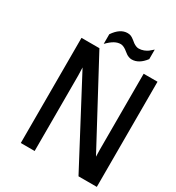

<svg xmlns="http://www.w3.org/2000/svg" viewBox="-187 -905 936 1020"><g transform="rotate(30 281.0 -395.0)"><path d="M464.4 -727.1Q427.7 -678.7 383.8 -678.7Q375 -678.7 366 -682.1Q356.9 -685.5 351.8 -689Q346.7 -692.4 338.4 -699Q330.1 -705.6 326.7 -708Q308.1 -720.7 293.9 -720.7Q274.9 -720.7 256.1 -710.2Q237.3 -699.7 214.4 -676.3V-735.4Q251 -789.6 296.4 -789.6Q308.1 -789.6 317.1 -785.9Q326.2 -782.2 339.6 -771.5Q353 -760.7 353.5 -760.3Q372.1 -747.6 386.7 -747.6Q402.8 -747.6 417.7 -753.4Q432.6 -759.3 441.2 -765.9Q449.7 -772.5 464.4 -785.6ZM181.2 -461.9V0H96.2V-645H206.1L478.5 -136.7L477.5 -177.2V-645H562.5V0H450.2L179.7 -511.7Z"/></g></svg>

Font: Meera Inimai
Style: Regular
Weight: 400
Version: 2.0.0+20160526